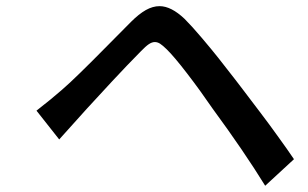

<svg xmlns="http://www.w3.org/2000/svg" viewBox="-20 -636 996 621"><path d="M98 -278.1Q148.1 -317.1 180 -345.2Q203.5 -365.4 239.5 -400.6Q275.6 -435.7 329.5 -490.4Q383.5 -545.1 403.4 -565Q429.3 -590.9 451.7 -603.5Q474.1 -616.1 496.1 -616.1Q533.7 -616.1 577.1 -574.9Q600.9 -551.1 633.3 -512.8Q665.8 -474.4 685.9 -449Q706 -423.7 741.5 -377.8Q741.8 -377.5 764.7 -347.5Q787.6 -317.5 793.3 -309.8Q799 -302.2 819.8 -274.9Q840.6 -247.5 850.7 -233.7Q860.8 -219.8 877.3 -197.1Q893.8 -174.4 906.6 -156.2Q919.4 -138.1 930.8 -121.1L837.7 -35.2Q769.5 -146 667.3 -285.2Q627.8 -343 585.2 -398.4Q542.6 -453.8 518.8 -476.9Q506 -489.3 497.7 -494.7Q489.3 -500 480.8 -500Q471.6 -500 461.3 -493.1Q451 -486.2 435.7 -470.2Q393.1 -427.2 343 -373.4Q293 -319.6 260.8 -284.3Q228.7 -248.9 171.5 -185Z"/></svg>

Font: Karasuma Gothic
Style: Medium Italic
Weight: 500
Italic angle: 9.39998°
Designer: Rasmus Andersson / Ryoko Nishizuka
Foundry: Genbu
Version: Version 1.00